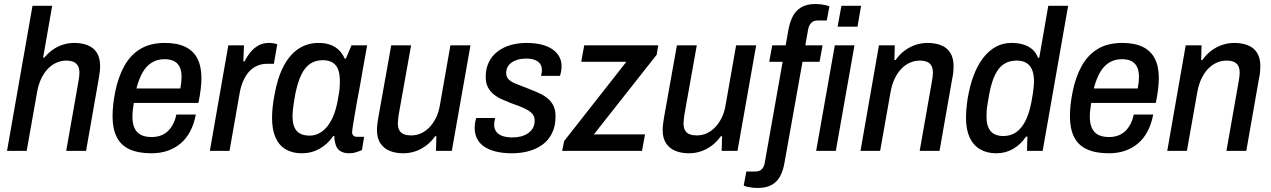

<svg xmlns="http://www.w3.org/2000/svg" viewBox="-20 -752 6335 957"><path d="M15 0 142 -723H240L195 -465H201Q220 -488 243.5 -504.5Q267 -521 294 -529.5Q321 -538 350 -538Q388 -538 417 -526.5Q446 -515 462.5 -489.5Q479 -464 479 -422Q479 -408 477 -392Q475 -376 472 -359L409 0H310L371 -346Q373 -358 374.5 -368.5Q376 -379 376 -388Q376 -411 368 -424.5Q360 -438 345.5 -444Q331 -450 310 -450Q286 -450 262.5 -440Q239 -430 219.5 -410Q200 -390 186 -361Q172 -332 165 -294L113 0Z M735 12Q670 12 626.5 -7.5Q583 -27 562 -68.5Q541 -110 541 -172Q541 -202 544.5 -232.5Q548 -263 554 -293Q569 -368 599.5 -423Q630 -478 679.5 -508Q729 -538 802 -538Q863 -538 903.5 -518.5Q944 -499 964 -460Q984 -421 984 -363Q984 -339 980.5 -308.5Q977 -278 969 -239H647Q644 -220 642 -203Q640 -186 640 -171Q640 -136 650.5 -113.5Q661 -91 682 -80Q703 -69 736 -69Q759 -69 778.5 -75.5Q798 -82 813.5 -95.5Q829 -109 841 -130.5Q853 -152 859 -181H956Q947 -133 927.5 -96.5Q908 -60 879 -36Q850 -12 814 0Q778 12 735 12ZM660 -311H879Q882 -328 883.5 -342Q885 -356 885 -368Q885 -399 875.5 -418.5Q866 -438 847 -447.5Q828 -457 800 -457Q764 -457 736.5 -440Q709 -423 690.5 -390.5Q672 -358 660 -311Z M1026 0 1118 -526H1196L1193 -446H1199Q1212 -472 1229 -492.5Q1246 -513 1268.5 -525.5Q1291 -538 1320 -538Q1334 -538 1344.5 -536Q1355 -534 1362 -531L1345 -434H1311Q1284 -434 1261.5 -424Q1239 -414 1222 -395.5Q1205 -377 1192.5 -349Q1180 -321 1174 -285L1124 0Z M1484 12Q1438 12 1404.5 -7.5Q1371 -27 1353.5 -66Q1336 -105 1336 -164Q1336 -191 1339 -219Q1342 -247 1348 -278Q1363 -364 1393.5 -422Q1424 -480 1468 -509Q1512 -538 1568 -538Q1601 -538 1626 -529Q1651 -520 1669 -502.5Q1687 -485 1698 -460H1704L1732 -526H1810L1787 -398Q1782 -365 1774.5 -326Q1767 -287 1760 -248.5Q1753 -210 1747.5 -177Q1742 -144 1738.5 -122Q1735 -100 1735 -95Q1735 -82 1741.5 -76Q1748 -70 1761 -70H1795L1784 -4Q1773 1 1756 6.5Q1739 12 1719 12Q1692 12 1674 -0.5Q1656 -13 1651 -39Q1649 -46 1647.5 -54.5Q1646 -63 1647 -73L1641 -74Q1614 -34 1573.5 -11Q1533 12 1484 12ZM1524 -76Q1547 -76 1568.5 -86.5Q1590 -97 1608.5 -118.5Q1627 -140 1641 -173Q1655 -206 1663 -250Q1668 -276 1670.5 -293.5Q1673 -311 1673.5 -324.5Q1674 -338 1674 -348Q1674 -383 1665.5 -405.5Q1657 -428 1638 -440Q1619 -452 1589 -452Q1553 -452 1526.5 -434.5Q1500 -417 1482 -380Q1464 -343 1452 -284Q1447 -256 1444 -236Q1441 -216 1439.5 -201Q1438 -186 1438 -174Q1438 -123 1459 -99.5Q1480 -76 1524 -76Z M1990 12Q1952 12 1922.5 0Q1893 -12 1876 -37.5Q1859 -63 1859 -104Q1859 -119 1861 -134.5Q1863 -150 1866 -168L1930 -526H2029L1967 -179Q1966 -168 1964.5 -157.5Q1963 -147 1963 -138Q1963 -115 1971 -101.5Q1979 -88 1994 -82.5Q2009 -77 2029 -77Q2054 -77 2076.5 -86.5Q2099 -96 2118.5 -115.5Q2138 -135 2152.5 -163.5Q2167 -192 2173 -230L2225 -526H2325L2232 0H2153L2155 -73H2149Q2129 -45 2103.5 -26Q2078 -7 2049.5 2.5Q2021 12 1990 12Z M2532 12Q2485 12 2450 3Q2415 -6 2391.5 -22.5Q2368 -39 2357 -62.5Q2346 -86 2346 -114Q2346 -127 2348 -140Q2350 -153 2354 -164H2448Q2446 -156 2444.5 -147Q2443 -138 2443 -131Q2443 -109 2454.5 -94.5Q2466 -80 2486.5 -73.5Q2507 -67 2535 -67Q2557 -67 2576.5 -72Q2596 -77 2611.5 -87.5Q2627 -98 2636 -113.5Q2645 -129 2645 -151Q2645 -170 2635 -182.5Q2625 -195 2608 -204.5Q2591 -214 2570.5 -222Q2550 -230 2527 -238Q2504 -247 2481.5 -257Q2459 -267 2441 -281.5Q2423 -296 2412 -317Q2401 -338 2401 -369Q2401 -411 2417 -443Q2433 -475 2461 -496Q2489 -517 2525.5 -527.5Q2562 -538 2604 -538Q2644 -538 2676 -530.5Q2708 -523 2731 -508Q2754 -493 2766.5 -471.5Q2779 -450 2779 -422Q2779 -408 2776.5 -395Q2774 -382 2771 -374H2677Q2680 -386 2680.5 -392.5Q2681 -399 2681 -403Q2681 -423 2671 -435.5Q2661 -448 2643.5 -454Q2626 -460 2602 -460Q2578 -460 2560 -454.5Q2542 -449 2529 -439.5Q2516 -430 2509.5 -417Q2503 -404 2503 -388Q2503 -367 2517 -354.5Q2531 -342 2554 -333.5Q2577 -325 2604 -314Q2629 -304 2654.5 -293.5Q2680 -283 2701.5 -268Q2723 -253 2736 -230Q2749 -207 2749 -172Q2749 -123 2731.5 -88Q2714 -53 2684 -31Q2654 -9 2615 1.5Q2576 12 2532 12Z M2782 0 2792 -49 3102 -444H2877L2892 -526H3261L3253 -479L2940 -82H3195L3180 0Z M3414 12Q3376 12 3346.5 0Q3317 -12 3300 -37.5Q3283 -63 3283 -104Q3283 -119 3285 -134.5Q3287 -150 3290 -168L3354 -526H3453L3391 -179Q3390 -168 3388.5 -157.5Q3387 -147 3387 -138Q3387 -115 3395 -101.5Q3403 -88 3418 -82.5Q3433 -77 3453 -77Q3478 -77 3500.5 -86.5Q3523 -96 3542.5 -115.5Q3562 -135 3576.5 -163.5Q3591 -192 3597 -230L3649 -526H3749L3656 0H3577L3579 -73H3573Q3553 -45 3527.5 -26Q3502 -7 3473.5 2.5Q3445 12 3414 12Z M3755 185Q3744 185 3731 183.5Q3718 182 3706.5 179.5Q3695 177 3687 173L3700 103H3744Q3766 103 3777.5 91Q3789 79 3792 58L3881 -444H3814L3829 -526H3896L3910 -605Q3917 -642 3931.5 -670.5Q3946 -699 3973.5 -715.5Q4001 -732 4046 -732Q4058 -732 4070.5 -730.5Q4083 -729 4094.5 -726.5Q4106 -724 4114 -720L4101 -650H4057Q4035 -650 4023.5 -638Q4012 -626 4008 -605L3994 -526H4080L4065 -444H3980L3890 60Q3884 96 3869.5 124.5Q3855 153 3827.5 169Q3800 185 3755 185ZM4155 -619 4174 -723H4272L4254 -619ZM4048 0 4141 -526H4239L4146 0Z M4269 0 4361 -526H4440L4438 -453H4444Q4464 -481 4489.5 -500Q4515 -519 4544 -528.5Q4573 -538 4603 -538Q4641 -538 4670.5 -526.5Q4700 -515 4716.5 -489Q4733 -463 4733 -422Q4733 -408 4731.5 -392Q4730 -376 4726 -359L4663 0H4564L4625 -346Q4627 -358 4628.5 -368.5Q4630 -379 4630 -388Q4630 -411 4622.5 -424.5Q4615 -438 4600 -444Q4585 -450 4564 -450Q4540 -450 4516.5 -440Q4493 -430 4473.5 -410Q4454 -390 4440 -361Q4426 -332 4419 -294L4367 0Z M4946 12Q4899 12 4865 -8Q4831 -28 4813 -67Q4795 -106 4795 -163Q4795 -184 4797 -208.5Q4799 -233 4803 -260Q4814 -326 4833.5 -377Q4853 -428 4881 -464Q4909 -500 4944 -519Q4979 -538 5021 -538Q5055 -538 5081 -530Q5107 -522 5125.5 -506Q5144 -490 5154 -464H5160L5205 -723H5304L5177 0H5099L5101 -71H5094Q5068 -32 5030 -10Q4992 12 4946 12ZM4981 -74Q5019 -74 5046.5 -94Q5074 -114 5092.5 -152Q5111 -190 5121 -244Q5126 -270 5128.5 -288.5Q5131 -307 5132.5 -320.5Q5134 -334 5134 -345Q5134 -383 5123.5 -406Q5113 -429 5094 -439.5Q5075 -450 5048 -450Q5010 -450 4983.5 -432.5Q4957 -415 4939.5 -378.5Q4922 -342 4911 -285Q4906 -256 4902.5 -235Q4899 -214 4898 -199.5Q4897 -185 4897 -172Q4897 -122 4918 -98Q4939 -74 4981 -74Z M5507 12Q5442 12 5398.5 -7.5Q5355 -27 5334 -68.5Q5313 -110 5313 -172Q5313 -202 5316.5 -232.5Q5320 -263 5326 -293Q5341 -368 5371.5 -423Q5402 -478 5451.5 -508Q5501 -538 5574 -538Q5635 -538 5675.5 -518.5Q5716 -499 5736 -460Q5756 -421 5756 -363Q5756 -339 5752.5 -308.5Q5749 -278 5741 -239H5419Q5416 -220 5414 -203Q5412 -186 5412 -171Q5412 -136 5422.5 -113.5Q5433 -91 5454 -80Q5475 -69 5508 -69Q5531 -69 5550.5 -75.5Q5570 -82 5585.5 -95.5Q5601 -109 5613 -130.5Q5625 -152 5631 -181H5728Q5719 -133 5699.5 -96.5Q5680 -60 5651 -36Q5622 -12 5586 0Q5550 12 5507 12ZM5432 -311H5651Q5654 -328 5655.5 -342Q5657 -356 5657 -368Q5657 -399 5647.5 -418.5Q5638 -438 5619 -447.5Q5600 -457 5572 -457Q5536 -457 5508.5 -440Q5481 -423 5462.5 -390.5Q5444 -358 5432 -311Z M5798 0 5890 -526H5969L5967 -453H5973Q5993 -481 6018.5 -500Q6044 -519 6073 -528.5Q6102 -538 6132 -538Q6170 -538 6199.5 -526.5Q6229 -515 6245.5 -489Q6262 -463 6262 -422Q6262 -408 6260.5 -392Q6259 -376 6255 -359L6192 0H6093L6154 -346Q6156 -358 6157.5 -368.5Q6159 -379 6159 -388Q6159 -411 6151.5 -424.5Q6144 -438 6129 -444Q6114 -450 6093 -450Q6069 -450 6045.5 -440Q6022 -430 6002.5 -410Q5983 -390 5969 -361Q5955 -332 5948 -294L5896 0Z"/></svg>

Font: Archivo SemiCondensed Medium
Style: Italic
Weight: 500
Width: 4
Italic angle: -10°
Designer: Hector Gatti
Foundry: Omnibus-Type
Version: Version 2.001